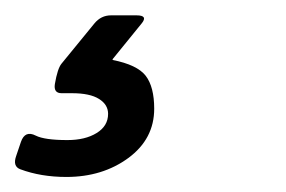

<svg xmlns="http://www.w3.org/2000/svg" viewBox="-58 -31 378 254"><path d="M-31.2 192.9Q-41.5 189 -36.6 175.3L-30.3 156.7Q-24.9 141.1 -10.7 148.4Q1 154.3 31.2 154.3Q54.7 154.3 69.8 145Q85 135.7 85 119.6Q85 107.4 73 99.9Q61 92.3 37.1 92.3H23.4Q12.7 92.3 14.6 80.1Q18.1 59.6 23.4 53.2L66.9 0Q75.7 -10.7 88.9 -10.7H122.6Q138.2 -10.7 129.4 0L91.3 46.9L90.8 48.3Q123.5 54.7 134.8 69.3Q146 84 146 112.8Q146 152.8 111.8 178Q77.6 203.1 29.8 203.1Q-3.9 203.1 -31.2 192.9Z"/></svg>

Font: Istok Web
Style: Italic
Weight: 400
Italic angle: -13°
Designer: Andrey V. Panov
Foundry: Andrey V. Panov
Version: Version 1.0.2g